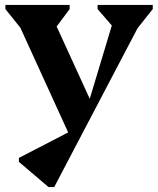

<svg xmlns="http://www.w3.org/2000/svg" viewBox="-20 -512 645 783"><path d="M603 -475 541 -397 201 251H178L57 148V132L258 28L63 -399L2 -475V-492H264V-475L211 -404L346 -109L436 -408L378 -475V-492H603Z"/></svg>

Font: Platypi SemiBold
Style: Regular
Weight: 600
Designer: David Sargent
Foundry: Bolt Cutter Type
Version: Version 1.200; ttfautohint (v1.8.4.7-5d5b)